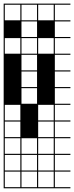

<svg xmlns="http://www.w3.org/2000/svg" viewBox="-20 -747 404 1046"><path d="M363.6 278.8H0V187.9H6.1V272.7H90.9V187.9H97V272.7H181.8V187.9H187.9V272.7H272.7V187.9H0V-727.3H363.6V-721.2H278.8V-636.4H363.6V-630.3H278.8V-545.5H363.6V-539.4H278.8V-454.5H363.6V-448.5H278.8V-363.6H363.6V-357.6H278.8V-272.7H363.6V-266.7H278.8V-181.8H363.6V-175.8H278.8V-90.9H363.6V-84.8H278.8V0H363.6V6.1H278.8V90.9H363.6V97H278.8V181.8H363.6V187.9H278.8V272.7H363.6ZM97 -636.4H181.8V-721.2H97ZM187.9 -636.4H272.7V-721.2H187.9ZM6.1 -636.4H90.9V-721.2H6.1ZM187.9 -545.5H272.7V-630.3H187.9ZM97 -545.5H181.8V-630.3H97ZM6.1 -545.5H90.9V-630.3H6.1ZM187.9 -454.5H272.7V-539.4H187.9ZM97 -454.5H181.8V-539.4H97ZM6.1 -454.5H90.9V-539.4H6.1ZM97 -363.6H181.8V-448.5H97ZM97 -272.7H181.8V-357.6H97ZM97 -181.8H181.8V-266.7H97ZM6.1 -90.9H90.9V-175.8H6.1ZM187.9 -90.9H272.7V-175.8H187.9ZM187.9 0H272.7V-84.8H187.9ZM6.1 0H90.9V-84.8H6.1ZM187.9 90.9H272.7V6.1H187.9ZM6.1 90.9H90.9V6.1H6.1ZM97 90.9H181.8V6.1H97ZM6.1 181.8H90.9V97H6.1ZM97 181.8H181.8V97H97ZM272.7 97H187.9V181.8H272.7ZM0 -636.4H90.9V-545.5H0ZM181.8 -636.4H272.7V-545.5H181.8Z"/></svg>

Font: Micro 5 Charted
Style: Regular
Weight: 400
Designer: Sarah Cadigan-Fried
Version: Version 1.000; ttfautohint (v1.8.4.7-5d5b)